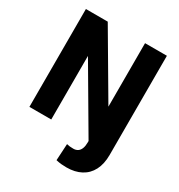

<svg xmlns="http://www.w3.org/2000/svg" viewBox="-211 -853 1129 1208"><g transform="rotate(30 353.5 -249.0)"><path d="M59.1 -710.9H217.8V0H59.1ZM106 -652.3 217.8 -710.9 601.1 -58.6 488.8 0ZM488.8 -710.9H647.5V9.3Q647.5 75.2 623.8 120.8Q600.1 166.5 555.9 189.9Q511.7 213.4 450.7 213.4Q430.7 213.4 412.8 211.7Q395 210 374.5 205.1L381.3 84.5Q393.1 87.4 403.3 88.6Q413.6 89.8 429.7 89.8Q448.7 89.8 461.9 80.8Q475.1 71.8 481.9 54Q488.8 36.1 488.8 9.3Z"/></g></svg>

Font: Roboto ExtraBold
Style: Regular
Weight: 800
Designer: Christian Robertson
Foundry: Google
Version: Version 3.009; 2024